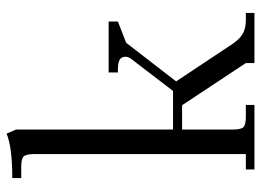

<svg xmlns="http://www.w3.org/2000/svg" viewBox="-124 -662 786 578"><g transform="rotate(-90 269.0 -373.0)"><path d="M22 -702.1V-729Q113.8 -729 155.8 -746.1L168 -717.8V-245.1H284.2L379.9 -370.1Q387.2 -378.9 387.2 -388.2Q387.2 -400.9 377.7 -406Q368.2 -411.1 348.1 -411.1H339.8V-439H493.2V-411.1L429.2 -386.2L313 -235.8L425.8 -65.9Q439.9 -44.9 456.3 -35.4Q472.7 -25.9 497.1 -25.9H519V0H368.2V-25.9L241.2 -217.8H168V-65.9Q168 -41 175 -33.4Q182.1 -25.9 207 -25.9H242.2V0H47.9V-25.9H94.2V-662.1Q94.2 -687 87.2 -694.6Q80.1 -702.1 55.2 -702.1Z"/></g></svg>

Font: Dihjauti
Style: Regular
Weight: 400
Designer: T. Christopher White
Version: Version 3.0.0